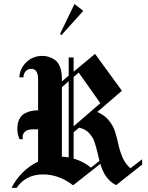

<svg xmlns="http://www.w3.org/2000/svg" viewBox="-20 -899 723 941"><path d="M388.3 -845.8 280.8 -726.7 274.2 -732.5 345 -879.2ZM132.5 -561.7Q116.7 -561.7 105.8 -549.6Q95 -537.5 95 -520H75Q76.7 -562.5 108.8 -593.8Q140.8 -625 187.5 -625Q204.2 -625 219.2 -620.4Q234.2 -615.8 249.6 -605Q265 -594.2 274.2 -570.4Q283.3 -546.7 283.3 -512.5V-500L316.7 -528.3V-617.5H340.8V-547.5L445.8 -635L577.5 -454.2L456.7 -350Q492.5 -335 514.2 -307.9Q535.8 -280.8 545 -250.4Q554.2 -220 560.8 -188.8Q567.5 -157.5 581.2 -126.2Q595 -95 619.2 -74.2L676.7 -118.3V-92.5L549.2 8.3Q494.2 -18.3 471.7 -95.8L338.3 9.2Q269.2 -44.2 190.8 -44.2Q147.5 -44.2 114.6 -26.7Q81.7 -9.2 61.7 21.7H36.7Q57.5 -20 90.8 -53.3Q124.2 -86.7 166.7 -106.7V-265Q161.7 -265 152.5 -265Q143.3 -265 138.3 -265Q113.3 -265 100.4 -251.7Q87.5 -238.3 91.7 -216.7H75.8Q65 -240.8 65 -266.7Q65 -295 74.6 -314.6Q84.2 -334.2 100.8 -342.9Q117.5 -351.7 132.9 -355Q148.3 -358.3 166.7 -358.3V-510.8Q166.7 -561.7 132.5 -561.7ZM283.3 -130.8Q300 -130.8 316.7 -127.5Q316.7 -190 316.7 -314.2Q316.7 -438.3 316.7 -500.8L283.3 -471.7ZM340.8 -121.7Q388.3 -108.3 425.8 -77.5L467.5 -110.8Q465 -120 460.4 -140Q455.8 -160 452.9 -170.4Q450 -180.8 445 -197.5Q440 -214.2 433.8 -224.2Q427.5 -234.2 418.3 -245Q409.2 -255.8 396.2 -262.9Q383.3 -270 367.5 -273.3L340.8 -250.8ZM340.8 -521.7Q340.8 -480.8 340.8 -400.4Q340.8 -320 340.8 -280L471.7 -393.3L365.8 -543.3Z"/></svg>

Font: Chomsky
Style: Regular
Weight: 400
Version: Version 2.3